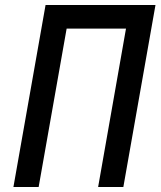

<svg xmlns="http://www.w3.org/2000/svg" viewBox="-20 -745 640 765"><path d="M161.5 -725H599.5L471.5 0H371L482 -631H245.5L134 0H33.5Z"/></svg>

Font: JuliaMono Medium
Style: Italic
Weight: 500
Italic angle: -9°
Monospace: yes
Designer: cormullion
Foundry: corm
Version: Version 0.054; ttfautohint (v1.8.4)